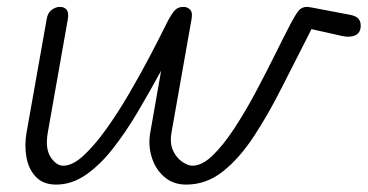

<svg xmlns="http://www.w3.org/2000/svg" viewBox="-20 -520 1042 544"><path d="M139 3Q102.5 3 81.8 -18.8Q61 -40.5 55 -74Q49 -107.5 55 -143L112.5 -467Q115.5 -484.5 127 -492.5Q138.5 -500.5 149.5 -500.5Q162.5 -500.5 169 -492.2Q175.5 -484 172 -464.5L115.5 -145Q107.5 -99 123.5 -74.8Q139.5 -50.5 159.5 -50.5Q185.5 -50.5 216.5 -79Q247.5 -107.5 280.5 -153.5Q313.5 -199.5 345.2 -253.8Q377 -308 404.5 -360.5Q432 -413 452 -453.5Q463.5 -476.5 473.2 -488.5Q483 -500.5 500 -500.5Q511.5 -500.5 519 -492.2Q526.5 -484 522.5 -464.5L466 -145Q460.5 -114 470.5 -93Q480.5 -72 496.8 -61.2Q513 -50.5 525 -50.5Q552.5 -50.5 582.5 -79.5Q612.5 -108.5 643.2 -155.2Q674 -202 703 -256.2Q732 -310.5 757.8 -362.5Q783.5 -414.5 803.5 -453Q816.5 -477.5 825.5 -489Q834.5 -500.5 850 -500.5Q853 -500.5 866.8 -498Q880.5 -495.5 906.5 -490.5Q932.5 -485.5 972 -478Q989.5 -474.5 995.8 -466.8Q1002 -459 1002 -447.5Q1002 -427.5 987.2 -420.2Q972.5 -413 949.5 -418L862.5 -437.5L854 -420.5Q815 -344.5 777 -269.2Q739 -194 698.5 -132.5Q658 -71 611.2 -34Q564.5 3 507.5 3Q470.5 3 445.5 -18.8Q420.5 -40.5 410 -74.2Q399.5 -108 405.5 -143L436.5 -319.5Q404.5 -261 370.8 -203.8Q337 -146.5 300.5 -99.8Q264 -53 223.8 -25Q183.5 3 139 3Z"/></svg>

Font: Edu AU VIC WA NT Hand
Style: Regular
Weight: 400
Designer: Tina and Corey Anderson, Eben Sorkin, Mirko Velimirovic
Foundry: Google for Education
Version: Version 1.001